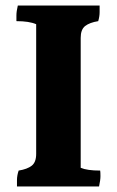

<svg xmlns="http://www.w3.org/2000/svg" viewBox="-20 -715 422 690"><path d="M270 -579V-112Q293 -102 340 -102Q341 -96 341 -82Q341 -68 336 -45H41Q41 -52 41 -68Q41 -84 47 -102Q78 -107 94 -119.5Q110 -132 110 -162V-628Q85 -639 39 -639Q39 -645 39 -659.5Q39 -674 44 -695H338Q338 -687 338 -671.5Q338 -656 333 -639Q302 -634 286 -621.5Q270 -609 270 -579Z"/></svg>

Font: Halant
Style: Bold
Weight: 700
Designer: Hitesh Malaviya (Devanagari), Satya Rajpurohit (Latin)
Foundry: Indian Type Foundry
Version: Version 1.101;PS 1.0;hotconv 1.0.78;makeotf.lib2.5.61930; tt